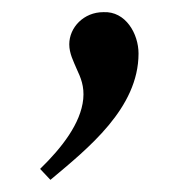

<svg xmlns="http://www.w3.org/2000/svg" viewBox="-20 -162 305 316"><path d="M46 116 63 134C125 82 208 16 208 -74C208 -106 187 -144 150 -142C118 -142 94 -117 94 -89C94 -74 101 -61 106 -49C113 -34 119 -20 117 1C113 41 82 81 46 116Z"/></svg>

Font: Heuristica
Style: Italic
Weight: 400
Italic angle: -13°
Version: Version 1.0.1